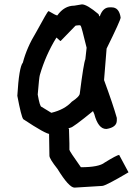

<svg xmlns="http://www.w3.org/2000/svg" viewBox="-20 -650 637 882"><path d="M356.4 -629.9Q379.4 -629.9 432.6 -585L436.5 -575.2H438.5Q452.6 -616.2 483.4 -616.2H493.2Q527.3 -616.2 534.2 -569.3Q534.2 -557.6 469.7 -426.8L458 -282.2Q499.5 -169.4 516.6 -108.4V-96.7Q516.6 -65.4 469.7 -57.6H467.8Q431.2 -57.6 413.1 -126L407.2 -139.6Q314 -63.5 303.7 -63.5Q220.7 -34.2 210 -34.2Q189.5 -34.2 86.9 -102.5Q77.6 -114.3 59.6 -210Q67.4 -341.8 85 -362.3Q103 -431.6 145.5 -501Q198.7 -598.6 202.1 -598.6H204.1Q236.8 -579.1 243.2 -579.1Q275.4 -624 321.3 -624ZM325.2 -530.3 258.8 -461.9H256.8L239.3 -477.5Q189.9 -397.9 163.1 -305.7Q159.7 -294.9 153.3 -215.8Q163.1 -159.2 170.9 -159.2L215.8 -131.8Q276.9 -146.5 309.6 -182.6Q346.7 -207 346.7 -221.7Q364.3 -360.4 372.1 -377.9L377.9 -430.7Q354.5 -527.3 350.6 -532.2L344.7 -534.2Q325.2 -533.2 325.2 -530.3ZM236.3 -60.5H293L294.9 -58.6H296.9L298.8 8.8V38.1Q298.8 43.9 351.6 118.2Q434.6 118.2 460.9 96.7Q515.6 63 527.3 61.5L570.3 141.6Q464.8 204.1 449.2 204.1L322.3 211.9Q296.9 211.9 244.1 126Q207 79.1 207 65.4L205.1 -56.6Q213.4 -60.5 236.3 -60.5Z"/></svg>

Font: ww_drahtTSB
Style: Regular
Weight: 400
Designer: Dr. Wolfgang Wiebecke
Version: Version 1.06 May 21, 2010, initial release